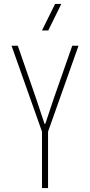

<svg xmlns="http://www.w3.org/2000/svg" viewBox="-20 -963 461 983"><path d="M195 0V-289L39 -729H71L165 -458L208 -329H212L255 -458L350 -729H382L226 -289V0ZM195 -807 262 -943H294L227 -807Z"/></svg>

Font: Hubot Sans Condensed ExtraLight
Style: Regular
Weight: 200
Width: 3
Designer: Deni Anggara
Foundry: GitHub, Inc., Subsidiary of Microsoft Corporation
Version: Version 2.000